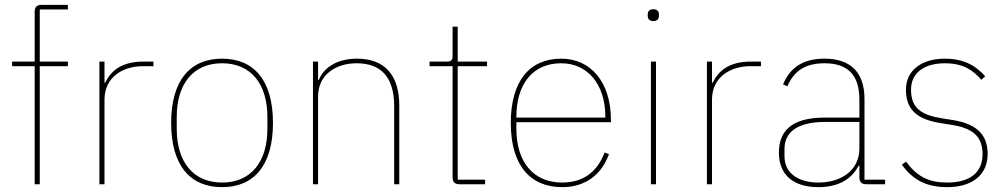

<svg xmlns="http://www.w3.org/2000/svg" viewBox="-20 -760 4153 792"><path d="M123 0H144V-487H260V-506H144V-721H260V-740H152C132 -740 123 -731 123 -711V-506H30V-487H123Z M411 0V-349C411 -442 487 -487 569 -487H613V-506H572C479 -506 437 -466 414 -419H411V-506H390V0Z M896 12C1028 12 1106 -78 1106 -253C1106 -428 1028 -518 896 -518C764 -518 686 -428 686 -253C686 -78 764 12 896 12ZM896 -7C776 -7 709 -93 709 -229V-277C709 -413 776 -499 896 -499C1016 -499 1083 -413 1083 -277V-229C1083 -93 1016 -7 896 -7Z M1292 0V-362C1292 -454 1368 -499 1451 -499C1550 -499 1606 -444 1606 -321V0H1627V-325C1627 -451 1566 -518 1453 -518C1362 -518 1313 -475 1295 -430H1292V-506H1271V0Z M1981 0V-19H1868V-487H1989V-506H1868V-650H1847V-531C1847 -513 1842 -506 1824 -506H1752V-487H1847V-29C1847 -9 1856 0 1876 0Z M2299 12C2396 12 2462 -41 2492 -124L2474 -131C2443 -49 2384 -7 2299 -7C2179 -7 2110 -93 2110 -229V-256H2500V-266C2500 -421 2417 -518 2295 -518C2165 -518 2087 -426 2087 -253C2087 -78 2167 12 2299 12ZM2295 -499C2404 -499 2477 -412 2477 -279V-275H2110V-277C2110 -413 2177 -499 2295 -499Z M2675 -673C2692 -673 2698 -683 2698 -694V-701C2698 -712 2692 -722 2675 -722C2658 -722 2652 -712 2652 -701V-694C2652 -683 2658 -673 2675 -673ZM2665 0H2686V-506H2665Z M2917 0V-349C2917 -442 2993 -487 3075 -487H3119V-506H3078C2985 -506 2943 -466 2920 -419H2917V-506H2896V0Z M3631 0V-19H3546V-352C3546 -459 3491 -518 3381 -518C3287 -518 3238 -477 3210 -412L3228 -404C3256 -470 3305 -499 3381 -499C3475 -499 3525 -453 3525 -349V-275H3383C3238 -275 3193 -214 3193 -130C3193 -39 3252 12 3356 12C3449 12 3497 -29 3522 -77H3525V-29C3525 -9 3534 0 3554 0ZM3356 -7C3274 -7 3216 -45 3216 -115V-145C3216 -212 3265 -257 3384 -257H3525V-148C3525 -54 3446 -7 3356 -7Z M3887 12C3990 12 4054 -38 4054 -125C4054 -214 3997 -251 3909 -265L3865 -272C3779 -286 3738 -315 3738 -390C3738 -461 3794 -499 3878 -499C3958 -499 3997 -466 4028 -431L4044 -445C4011 -482 3965 -518 3877 -518C3787 -518 3717 -474 3717 -389C3717 -301 3772 -266 3861 -252L3905 -245C3989 -232 4033 -200 4033 -124C4033 -49 3982 -7 3887 -7C3813 -7 3764 -30 3718 -93L3700 -81C3747 -15 3806 12 3887 12Z"/></svg>

Font: IBM Plex Arabic Thin
Style: Regular
Weight: 100
Designer: Mike Abbink, Paul van der Laan, Pieter van Rosmalen, Wael Morcos, Khajak Apelian
Foundry: Bold Monday
Version: Version 1.0